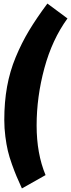

<svg xmlns="http://www.w3.org/2000/svg" viewBox="-20 -886 396 1070"><path d="M244.1 -866.2 356 -783.2Q270.5 -665.5 227.3 -505.9Q184.1 -346.2 184.1 -187Q184.1 -29.8 233.9 89.8L102.1 164.1Q83 122.1 72.3 96.7Q61.5 71.3 46.6 29.8Q31.7 -11.7 23.7 -45.9Q15.6 -80.1 9.8 -125.5Q3.9 -170.9 3.9 -217.8Q3.9 -316.9 19.3 -402.6Q34.7 -488.3 67.4 -567.1Q100.1 -646 141.6 -715.1Q183.1 -784.2 244.1 -866.2Z"/></svg>

Font: Fira Sans Compressed Heavy
Style: Italic
Weight: 900
Width: 3
Italic angle: -8°
Designer: Carrois Corporate & Edenspiekermann AG
Foundry: Carrois Corporate GbR & Edenspiekermann AG
Version: Version 4.203;PS 004.203;hotconv 1.0.88;makeotf.lib2.5.64775